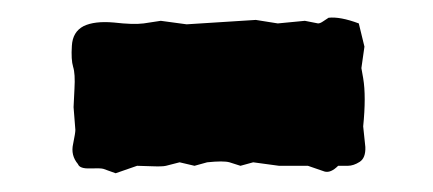

<svg xmlns="http://www.w3.org/2000/svg" viewBox="-20 -302 483 214"><path d="M367.7 -117.2H356.9Q348.6 -108.9 341.8 -110.8L323.2 -117.2Q307.1 -117.2 291 -117.2L262.2 -121.1L248 -117.2L235.8 -121.1Q229 -123 210.9 -121.1L196.8 -117.2L180.2 -121.1L165 -117.2Q161.1 -116.2 148.9 -116.7Q136.7 -117.2 132.8 -117.2L108.9 -108.9L95.2 -113.8Q92.3 -114.7 80.6 -114.3Q68.8 -113.8 66.9 -119.1Q58.6 -128.9 61.5 -141.6Q64 -153.8 64 -157.2L62 -182.6Q62 -186 63 -203.1Q64 -219.7 61.5 -227.5Q59.1 -235.4 60.1 -251Q61 -266.6 73.2 -272.9Q85.4 -278.8 106.9 -276.9Q128.4 -274.4 140.1 -275.9L159.2 -278.8L188 -274.9L265.1 -279.8L289.6 -275.9L319.8 -278.8L334.5 -275.9Q336.9 -275.9 340.3 -278.3Q343.8 -280.8 346.2 -282.2Q358.9 -283.7 379.9 -275.9L386.2 -250L382.8 -226.1L384.8 -214.8Q388.2 -194.8 384.8 -161.1L387.2 -138.2Q387.7 -126 380.9 -121.6Q374 -117.2 367.7 -117.2Z"/></svg>

Font: AntiqueNobleBold
Style: Bold
Weight: 700
Version: Version 001.000